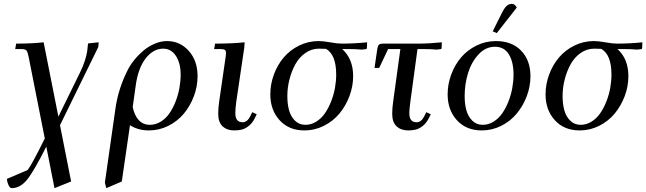

<svg xmlns="http://www.w3.org/2000/svg" viewBox="-20 -663 3319 986"><path d="M15.1 255.9 122.1 210Q144.5 180.7 210 47.9L127 -371.1Q122.1 -396 116 -403.6Q109.9 -411.1 88.9 -411.1H58.1L63 -439Q144.5 -439 204.1 -445.8L279.8 -64L391.1 -291Q407.2 -323.2 416.3 -353Q425.3 -382.8 427.7 -398.9Q430.2 -415 432.1 -439.9L486.8 -445.8L484.9 -421.9L288.1 -20L345.2 269L259.8 303.2L217.8 89.8Q154.8 215.3 119.4 259.3Q84 303.2 40 303.2Q31.2 303.2 23.9 287.8Q16.6 272.5 15.1 255.9Z M518.6 274.9 571.8 -98.1Q585.9 -206.1 636.7 -305.2Q649.9 -331.1 670.7 -356.4Q691.4 -381.8 717.3 -403.6Q743.2 -425.3 774.9 -438.7Q806.6 -452.1 837.9 -452.1Q904.3 -452.1 949.5 -401.6Q994.6 -351.1 994.6 -272Q994.6 -219.2 975.6 -168.7Q956.5 -118.2 924.1 -79.3Q891.6 -40.5 844.5 -16.8Q797.4 6.8 744.6 6.8Q689.5 6.8 647.5 -20L605.5 269L525.9 303.2ZM661.6 -113.8Q669.4 -71.8 691.9 -46.9Q714.4 -22 749.5 -22Q779.3 -22 805.7 -38.3Q832 -54.7 850.3 -81.3Q868.7 -107.9 881.8 -141.8Q895 -175.8 901.4 -211.2Q907.7 -246.6 907.7 -279.8Q907.7 -338.4 883.5 -375.7Q859.4 -413.1 817.9 -413.1Q767.1 -413.1 728 -363Q689 -313 676.8 -222.2Z M1079.6 -411.1 1084.5 -439Q1172.9 -439 1236.3 -445.8L1234.4 -418L1193.4 -141.1Q1188.5 -104.5 1188.5 -82Q1188.5 -35.2 1225.6 -35.2Q1249.5 -35.2 1264.6 -64.9L1275.4 -86.9L1298.3 -76.2L1287.6 -54.2Q1275.4 -30.3 1257.3 -16.1Q1239.3 -2 1221.9 2.4Q1204.6 6.8 1182.6 6.8Q1146 6.8 1123.3 -14.2Q1100.6 -35.2 1100.6 -78.1Q1100.6 -107.9 1105.5 -141.1L1137.7 -363.8Q1140.6 -380.9 1140.6 -391.1Q1140.6 -402.8 1134.3 -407Q1127.9 -411.1 1110.4 -411.1Z M1368.2 -178.2Q1368.2 -231 1386.7 -280.8Q1405.3 -330.6 1437.5 -368.4Q1469.7 -406.2 1516.6 -429.2Q1563.5 -452.1 1616.2 -452.1Q1640.1 -452.1 1675.8 -445.6Q1711.4 -439 1735.4 -439Q1801.8 -439 1865.2 -445.8L1864.3 -418L1862.3 -411.1L1837.4 -408.2Q1810.5 -411.1 1768.6 -411.1H1737.3Q1793.5 -360.8 1793.5 -272Q1793.5 -219.2 1774.4 -168.9Q1755.4 -118.7 1722.9 -79.6Q1690.4 -40.5 1643.3 -16.8Q1596.2 6.8 1543.5 6.8Q1463.4 6.8 1415.8 -45.7Q1368.2 -98.1 1368.2 -178.2ZM1455.6 -169.9Q1455.6 -128.4 1464.6 -96.2Q1473.6 -64 1495.1 -43Q1516.6 -22 1548.3 -22Q1578.1 -22 1604.2 -38.3Q1630.4 -54.7 1648.7 -81.3Q1667 -107.9 1680.4 -141.8Q1693.8 -175.8 1700.2 -211.2Q1706.5 -246.6 1706.5 -279.8Q1706.5 -381.8 1654.3 -412.1Q1641.1 -413.1 1618.2 -413.1Q1579.6 -413.1 1547.9 -390.6Q1516.1 -368.2 1496.6 -332.5Q1477.1 -296.9 1466.3 -254.6Q1455.6 -212.4 1455.6 -169.9Z M1903.3 -314 1917.5 -411.1Q1919.9 -427.2 1925.8 -433.1Q1931.6 -439 1948.2 -439H2128.4Q2184.1 -439 2249 -445.8L2248 -418L2246.1 -411.1L2221.2 -408.2Q2194.3 -411.1 2152.3 -411.1H2124L2087.4 -141.1Q2082 -100.6 2082 -82Q2082 -35.2 2119.1 -35.2Q2143.1 -35.2 2158.2 -64.9L2169.4 -86.9L2192.4 -76.2L2181.2 -54.2Q2168.9 -30.3 2150.9 -16.1Q2132.8 -2 2115.5 2.4Q2098.1 6.8 2076.2 6.8Q2039.6 6.8 2016.8 -14.2Q1994.1 -35.2 1994.1 -78.1Q1994.1 -107.9 1999 -141.1L2036.1 -411.1H1973.1L1927.2 -314Z M2278.8 -178.2Q2278.8 -231 2297.4 -280.8Q2315.9 -330.6 2348.1 -368.4Q2380.4 -406.2 2427.2 -429.2Q2474.1 -452.1 2526.9 -452.1Q2608.9 -452.1 2656.5 -402.6Q2704.1 -353 2704.1 -272Q2704.1 -219.2 2685.1 -168.9Q2666 -118.7 2633.5 -79.6Q2601.1 -40.5 2554 -16.8Q2506.8 6.8 2454.1 6.8Q2374 6.8 2326.4 -45.7Q2278.8 -98.1 2278.8 -178.2ZM2366.2 -169.9Q2366.2 -128.4 2375.2 -96.2Q2384.3 -64 2405.8 -43Q2427.2 -22 2459 -22Q2488.8 -22 2514.9 -38.3Q2541 -54.7 2559.3 -81.3Q2577.6 -107.9 2591.1 -141.8Q2604.5 -175.8 2610.8 -211.2Q2617.2 -246.6 2617.2 -279.8Q2617.2 -344.7 2593.3 -383.8Q2569.3 -422.9 2522 -422.9Q2473.6 -422.9 2437 -383.1Q2400.4 -343.3 2383.3 -286.6Q2366.2 -230 2366.2 -169.9ZM2510.3 -502 2556.2 -594.2Q2569.8 -621.6 2581.5 -632.3Q2593.3 -643.1 2608.9 -643.1Q2624.5 -643.1 2633.8 -624L2531.2 -493.2Z M2781.7 -178.2Q2781.7 -231 2800.3 -280.8Q2818.8 -330.6 2851.1 -368.4Q2883.3 -406.2 2930.2 -429.2Q2977.1 -452.1 3029.8 -452.1Q3053.7 -452.1 3089.4 -445.6Q3125 -439 3148.9 -439Q3215.3 -439 3278.8 -445.8L3277.8 -418L3275.9 -411.1L3251 -408.2Q3224.1 -411.1 3182.1 -411.1H3150.9Q3207 -360.8 3207 -272Q3207 -219.2 3188 -168.9Q3168.9 -118.7 3136.5 -79.6Q3104 -40.5 3056.9 -16.8Q3009.8 6.8 2957 6.8Q2877 6.8 2829.3 -45.7Q2781.7 -98.1 2781.7 -178.2ZM2869.1 -169.9Q2869.1 -128.4 2878.2 -96.2Q2887.2 -64 2908.7 -43Q2930.2 -22 2961.9 -22Q2991.7 -22 3017.8 -38.3Q3043.9 -54.7 3062.3 -81.3Q3080.6 -107.9 3094 -141.8Q3107.4 -175.8 3113.8 -211.2Q3120.1 -246.6 3120.1 -279.8Q3120.1 -381.8 3067.9 -412.1Q3054.7 -413.1 3031.7 -413.1Q2993.2 -413.1 2961.4 -390.6Q2929.7 -368.2 2910.2 -332.5Q2890.6 -296.9 2879.9 -254.6Q2869.1 -212.4 2869.1 -169.9Z"/></svg>

Font: Dihjauti
Style: Bold Italic
Weight: 700
Italic angle: -9°
Designer: T. Christopher White
Version: Version 3.0.0